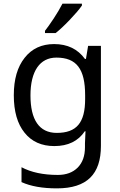

<svg xmlns="http://www.w3.org/2000/svg" viewBox="-20 -786 655 1046"><path d="M225.1 -606H283.2C303.7 -622.1 329.1 -645.5 359.4 -677.2C389.6 -709 412.1 -734.9 426.3 -755.9V-766.1H320.3C307.1 -740.7 291.5 -713.9 272.5 -685.1C253.4 -656.2 237.3 -633.8 225.1 -618.2ZM442.9 16.1C442.9 63.5 429.7 100.1 403.3 127C376.5 153.8 340.3 167 294.9 167C215.3 167 149.4 152.8 97.2 125V206.1C147.5 229 211.9 240.2 290 240.2C454.1 240.2 529.8 162.6 529.8 8.8V-536.1H460L448.2 -464.8H442.9C403.3 -519 347.7 -545.9 274.9 -545.9C207 -545.9 153.3 -521 114.3 -471.2C74.7 -421.4 55.2 -353.5 55.2 -267.1C55.2 -179.2 74.7 -111.3 113.8 -63C152.3 -14.6 206.5 9.8 275.9 9.8C350.6 9.8 405.8 -17.1 441.9 -70.8H445.8L442.9 -4.9ZM289.1 -62C193.8 -62 146 -133.3 146 -266.1C146 -398.4 197.3 -472.2 287.1 -472.2C397 -472.2 443.8 -410.2 443.8 -267.1V-246.1C443.8 -117.2 397 -62 289.1 -62Z"/></svg>

Font: Noto Reveo Sans
Style: Regular
Weight: 400
Designer: Monotype Design team
Foundry: Monotype Imaging Inc.
Version: Version 1.04